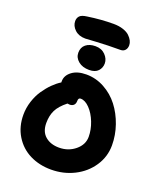

<svg xmlns="http://www.w3.org/2000/svg" viewBox="-196 -1264 1137 1364"><g transform="rotate(20 373.0 -582.5)"><path d="M268.1 -978Q218.3 -978 188.2 -1006.3Q158.2 -1034.7 158.2 -1070.8Q158.2 -1094.2 172.6 -1109.6Q187 -1125 227.1 -1129.9Q328.6 -1145 421.9 -1145Q462.9 -1145 494.6 -1134.5Q526.4 -1124 543.7 -1107.4Q561 -1090.8 569.6 -1073.5Q578.1 -1056.2 578.1 -1040Q578.1 -1016.6 565.4 -1002.2Q552.7 -987.8 530.8 -987.8Q432.1 -987.8 351.3 -982.9Q270.5 -978 268.1 -978ZM369.1 -777.8Q318.8 -777.8 287.4 -803.7Q255.9 -829.6 255.9 -867.2Q255.9 -907.7 283.4 -929.9Q311 -952.1 356 -952.1Q402.3 -952.1 430.7 -922.9Q459 -893.6 459 -858.9Q459 -825.7 437 -801.8Q415 -777.8 369.1 -777.8ZM356.9 -20Q267.6 -20 196 -55.9Q124.5 -91.8 82.3 -160.6Q40 -229.5 40 -319.8Q40 -372.1 56.4 -422.4Q72.8 -472.7 99.1 -511.2Q125.5 -549.8 155 -579.1Q184.6 -608.4 214.8 -627V-636.2Q214.8 -679.7 255.1 -710.4Q295.4 -741.2 363.8 -741.2Q436.5 -741.2 501.2 -705.8Q565.9 -670.4 610.4 -612.5Q654.8 -554.7 680.4 -480.7Q706.1 -406.7 706.1 -330.1Q706.1 -243.7 658.4 -172.1Q610.8 -100.6 530.8 -60.3Q450.7 -20 356.9 -20ZM212.9 -319.8Q212.9 -254.4 252.9 -220.2Q293 -186 356.9 -186Q427.2 -186 478.5 -228.3Q529.8 -270.5 529.8 -330.1Q529.8 -384.3 508.3 -439.5Q486.8 -494.6 452.4 -530.3Q418 -565.9 383.8 -565.9Q366.2 -565.9 366.2 -542Q366.2 -521.5 355 -510.3Q343.8 -499 324.2 -499Q318.8 -499 307.1 -501Q253.4 -458.5 233.2 -417Q212.9 -375.5 212.9 -319.8Z"/></g></svg>

Font: Shantell Sans Bouncy
Style: Regular
Weight: 800
Designer: Stephen Nixon, Anya Danilova, Shantell Martin
Foundry: Arrow Type
Version: Version 1.006;[9816181b4]